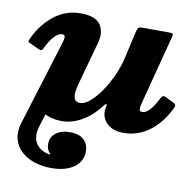

<svg xmlns="http://www.w3.org/2000/svg" viewBox="-86 -625 976 972"><g transform="rotate(10 401.5 -139.0)"><path d="M294 -423.5H201.5L51 62.5Q37.5 108 47 144.5Q56.5 181 83.8 206.8Q111 232.5 151 246.2Q191 260 238 260Q292.5 260 328 244.5Q363.5 229 381 204Q398.5 179 398.5 150.5Q398.5 110 374.5 87.2Q350.5 64.5 302 64.5Q257.5 64.5 230.5 85.8Q203.5 107 203.5 139.5Q203.5 160 209.2 171.2Q215 182.5 220 187Q225 191.5 222.5 193Q220.5 194 208.8 191.5Q197 189 182 181.2Q167 173.5 154.5 158.8Q142 144 137.8 120.2Q133.5 96.5 144 62.5ZM22.5 -372Q16.5 -359 15.2 -354Q14 -349 27.5 -343L70.5 -323Q85 -317 88.5 -319.2Q92 -321.5 98.5 -334.5Q119 -376.5 139.5 -396.8Q160 -417 177 -417Q191.5 -417 191.8 -405Q192 -393 188 -381L126.5 -179Q107.5 -119.5 112.8 -81.5Q118 -43.5 139.2 -22Q160.5 -0.5 190.2 8Q220 16.5 250.5 16.5Q304 16.5 355.8 -14Q407.5 -44.5 448 -99.5Q454 -107 457.8 -107.2Q461.5 -107.5 461 -99.5L457 -77.5Q454.5 -35.5 484.5 -7.2Q514.5 21 568 21Q643.5 21 702.8 -24Q762 -69 799 -146Q805.5 -159.5 801.5 -165.8Q797.5 -172 783.5 -177.5L749 -194.5Q736.5 -200 731.2 -195Q726 -190 720.5 -179Q701.5 -141 681.8 -120.2Q662 -99.5 644.5 -99.5Q630 -99.5 629.5 -111.2Q629 -123 632 -134.5L727.5 -501Q731 -515 726 -517.5Q721 -520 703.5 -520H568.5Q553 -520 549 -513Q545 -506 542.5 -494.5L511.5 -358.5Q500.5 -308.5 478.8 -260.8Q457 -213 430.2 -174.5Q403.5 -136 376.2 -113Q349 -90 326.5 -90Q305 -90 297.8 -104.2Q290.5 -118.5 294 -144.2Q297.5 -170 308 -204.5L363 -404Q379.5 -462 353.8 -499.8Q328 -537.5 251.5 -537.5Q176.5 -537.5 117.2 -491.8Q58 -446 22.5 -372Z"/></g></svg>

Font: Besley ExtraBold
Style: Italic
Weight: 800
Italic angle: -13°
Designer: Owen Earl
Foundry: indestructible type*
Version: Version 2.001